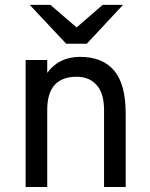

<svg xmlns="http://www.w3.org/2000/svg" viewBox="-20 -752 603 772"><path d="M329.1 -576.2Q308.6 -576.2 246.1 -576.2Q210 -615.2 99.6 -732.4Q121.1 -732.4 182.6 -732.4Q209 -710 288.1 -641.6Q314.5 -664.1 392.6 -732.4Q413.1 -732.4 474.6 -732.4Q438.5 -693.4 329.1 -576.2ZM398.4 0Q398.4 -77.1 398.4 -308.6Q398.4 -377.9 368.2 -410.2Q338.9 -443.4 288.1 -443.4Q169.9 -443.4 169.9 -310.5Q169.9 -207 169.9 0Q148.4 0 83 0Q83 -127.9 83 -510.7Q104.5 -510.7 169.9 -510.7Q169.9 -498 169.9 -459Q216.8 -523.4 301.8 -523.4Q391.6 -523.4 438.5 -468.8Q485.4 -414.1 485.4 -293.9Q485.4 -196.3 485.4 0Q462.9 0 398.4 0Z"/></svg>

Font: Overpass
Style: Regular
Weight: 400
Designer: Delve Withrington, Thomas Jockin
Version: Version 3.000;DELV;Overpass; ttfautohint (v1.5)